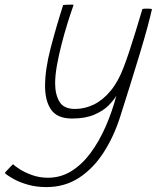

<svg xmlns="http://www.w3.org/2000/svg" viewBox="-117 -516 676 801"><path d="M76.5 264.5Q34.5 264.5 -0.5 254.5Q-35.5 244.5 -60.2 230.8Q-85 217 -97 206Q-95.5 203.5 -91.5 199Q-87.5 194.5 -82.2 189Q-77 183.5 -71.8 178Q-66.5 172.5 -62.5 169Q-55 177 -33.8 190.5Q-12.5 204 18 214.8Q48.5 225.5 83 225.5Q136.5 225.5 181 197.8Q225.5 170 261 122Q296.5 74 323.5 12.5Q350.5 -49 368.5 -117Q358 -98.5 335.8 -76Q313.5 -53.5 276.2 -37.5Q239 -21.5 183.5 -21.5Q122.5 -21.5 96.8 -57.8Q71 -94 71 -157Q71 -226 94.2 -315.2Q117.5 -404.5 146.5 -495Q151 -496 159 -496.2Q167 -496.5 174.5 -496.5Q180 -496.5 184 -496.5Q188 -496.5 190 -495.5Q177.5 -460.5 164 -417Q150.5 -373.5 139 -328.2Q127.5 -283 120.2 -241.5Q113 -200 113 -168.5Q113 -122 131 -91.8Q149 -61.5 196 -61.5Q236.5 -61.5 274.2 -79.8Q312 -98 344.2 -136.8Q376.5 -175.5 399.5 -237Q410.5 -265.5 423.5 -305Q436.5 -344.5 448.2 -382.8Q460 -421 468 -448Q476 -475 477 -478.5Q481 -479.5 486.5 -479.8Q492 -480 497.5 -480Q512.5 -480 517 -478Q511 -451 499.5 -407.5Q486 -357.5 466.8 -293.8Q447.5 -230 426 -161.2Q404.5 -92.5 384 -28Q357.5 55 314.5 121.2Q271.5 187.5 212.2 226Q153 264.5 76.5 264.5Z"/></svg>

Font: Grandstander Thin
Style: Italic
Weight: 100
Italic angle: -15°
Designer: Tyler Finck
Foundry: Etcetera Type Co
Version: Version 1.200